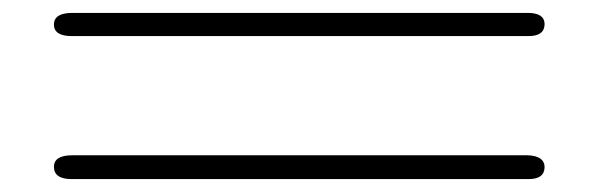

<svg xmlns="http://www.w3.org/2000/svg" viewBox="-20 -399 934 299"><path d="M64 -139.2Q64 -157.2 92.8 -157.2H801.8Q827.6 -156.2 828.1 -139.2Q828.1 -120.1 803.2 -120.1H91.8Q64 -120.1 64 -139.2ZM92.8 -378.9H801.8Q827.6 -378.9 828.1 -361.8Q828.1 -342.8 803.2 -342.8H91.8Q64 -342.8 64 -360.8Q64 -378.9 92.8 -378.9Z"/></svg>

Font: CMU Serif
Style: Bold
Weight: 700
Version: Version 0.7.0